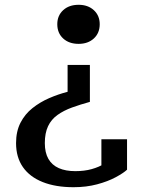

<svg xmlns="http://www.w3.org/2000/svg" viewBox="-20 -579 597 801"><path d="M355 -154V-308H262V-196Q223 -186 185 -169.5Q147 -153 115.5 -128Q84 -103 65.5 -67Q47 -31 47 18Q47 77 75.5 118Q104 159 158 180.5Q212 202 287 202Q340 202 385 190Q430 178 462.5 160.5Q495 143 510 129V2H403V131Q417 130 426 124.5Q435 119 440.5 111Q446 103 448 93.5Q450 84 449 75Q437 90 415 104Q393 118 362.5 126.5Q332 135 294 135Q254 135 225.5 122.5Q197 110 182 84Q167 58 167 18Q167 -24 180.5 -52.5Q194 -81 220 -99.5Q246 -118 280.5 -130.5Q315 -143 355 -154ZM308 -559Q347 -559 371.5 -536.5Q396 -514 396 -478Q396 -441 371.5 -418.5Q347 -396 308 -396Q268 -396 243.5 -418.5Q219 -441 219 -478Q219 -514 243.5 -536.5Q268 -559 308 -559Z"/></svg>

Font: Roboto Serif 20pt Medium
Style: Regular
Weight: 500
Version: Version 1.008